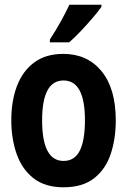

<svg xmlns="http://www.w3.org/2000/svg" viewBox="-20 -786 540 816"><path d="M250 10Q172 10 123 -28Q74 -66 51 -131Q28 -196 28 -275Q28 -358 52.5 -421.5Q77 -485 126 -521Q175 -557 249 -557Q351 -557 411.5 -483.5Q472 -410 472 -274Q472 -196 450.5 -131.5Q429 -67 380 -28.5Q331 10 250 10ZM250 -102Q297 -102 319 -145.5Q341 -189 341 -275Q341 -444 250 -444Q159 -444 159 -275Q159 -102 250 -102ZM192 -618Q218 -658 238.5 -695Q259 -732 275 -766H411V-757Q398 -738 374 -710Q350 -682 323.5 -654Q297 -626 274 -606H192Z"/></svg>

Font: Noto Sans Mono ExtraCondensed
Style: Bold
Weight: 700
Width: 2
Designer: Monotype Design Team
Foundry: Monotype Imaging Inc.
Version: Version 2.014